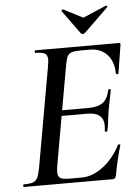

<svg xmlns="http://www.w3.org/2000/svg" viewBox="-56 -845 636 888"><g transform="rotate(-5 262.5 -401.0)"><path d="M19 -12Q48 -12 62 -17Q76 -22 83 -36Q90 -50 96 -81L178 -544Q182 -570 182 -576Q182 -598 169.5 -605.5Q157 -613 125 -613Q123 -613 123 -619Q123 -625 125 -625H515Q523 -625 521 -616L500 -485Q500 -482 496 -482Q493 -482 490.5 -483.5Q488 -485 488 -486Q488 -541 458 -573.5Q428 -606 378 -606H337Q307 -606 293.5 -601.5Q280 -597 273.5 -584.5Q267 -572 262 -543L181 -85Q178 -67 178 -55Q178 -34 190 -27Q202 -20 233 -20H288Q339 -20 388 -57Q437 -94 469 -156Q469 -158 473 -158Q476 -158 478.5 -156.5Q481 -155 480 -154Q462 -96 447 -15Q445 -7 441.5 -3.5Q438 0 431 0H19Q16 0 16 -6Q16 -12 19 -12ZM414 -226Q416 -242 416 -249Q416 -312 342 -312H183L186 -338H349Q392 -338 415 -355Q438 -372 446 -412Q447 -417 453 -416.5Q459 -416 458 -411Q449 -365 446 -351Q445 -344 441 -325L436 -292Q435 -283 432.5 -263Q430 -243 426 -225Q425 -221 419 -221.5Q413 -222 414 -226ZM263 -796Q263 -798 266 -800.5Q269 -803 271 -802L361 -756L469 -802H470Q473 -802 475 -799.5Q477 -797 475 -795L362 -685Q358 -681 352 -681Q347 -681 343 -685L263 -795Z"/></g></svg>

Font: Cormorant Infant SemiBold
Style: Italic
Weight: 600
Italic angle: -10°
Designer: Christian Thalmann (Catharsis Fonts)
Foundry: Catharsis Fonts
Version: Version 4.000